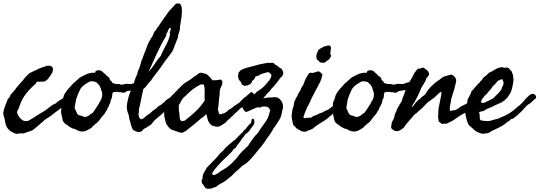

<svg xmlns="http://www.w3.org/2000/svg" viewBox="-50 -760 3218 1145"><path d="M406.2 -224.6Q416 -212.9 415.5 -208Q415 -203.1 415 -197.3Q410.2 -191.4 407.2 -185.1Q404.3 -178.7 398.4 -173.8Q393.6 -169.9 388.2 -168.5Q382.8 -167 378.9 -162.1Q373 -160.2 369.1 -157.2Q365.2 -154.3 357.4 -155.3Q334 -131.8 315.9 -117.2Q297.9 -102.5 278.3 -88.9Q263.7 -76.2 247.6 -65.4Q231.4 -54.7 214.8 -43.9Q210 -39.1 206.1 -34.7Q202.1 -30.3 196.3 -27.3Q184.6 -15.6 172.4 -6.3Q160.2 2.9 149.4 12.7Q138.7 20.5 126.5 23.4Q114.3 26.4 103.5 31.2Q85 39.1 75.2 34.2Q64.5 36.1 57.1 37.6Q49.8 39.1 39.1 36.1Q36.1 35.2 33.2 33.2Q30.3 31.2 26.4 29.3Q16.6 25.4 11.2 21Q5.9 16.6 2 12.7Q-1 9.8 -4.9 4.4Q-8.8 -1 -10.7 -4.9Q-15.6 -12.7 -17.1 -23.9Q-18.6 -35.2 -21.5 -45.9Q-23.4 -56.6 -27.3 -67.4Q-31.2 -78.1 -30.3 -89.8Q-29.3 -97.7 -26.9 -105Q-24.4 -112.3 -22.5 -120.1Q-16.6 -133.8 -12.7 -145.5Q-8.8 -157.2 -3.9 -168Q-1 -172.9 2.4 -175.8Q5.9 -178.7 8.8 -183.6Q10.7 -185.5 11.2 -189.5Q11.7 -193.4 13.7 -196.3Q21.5 -205.1 30.3 -214.4Q39.1 -223.6 45.9 -234.4Q50.8 -241.2 56.2 -246.6Q61.5 -252 66.4 -258.8Q72.3 -266.6 74.7 -268.1Q77.1 -269.5 79.1 -272.5Q85 -278.3 89.8 -284.7Q94.7 -291 99.6 -297.9Q106.4 -304.7 113.8 -312.5Q121.1 -320.3 128.9 -325.2Q137.7 -330.1 147 -334Q156.2 -337.9 167 -342.8Q171.9 -344.7 176.3 -347.7Q180.7 -350.6 185.5 -352.5Q191.4 -354.5 196.3 -355.5Q201.2 -356.4 205.1 -360.4Q210.9 -359.4 215.8 -362.3Q220.7 -365.2 225.6 -367.2Q230.5 -368.2 234.9 -367.2Q239.3 -366.2 242.2 -369.1Q245.1 -367.2 248.5 -367.2Q252 -367.2 253.9 -365.2Q257.8 -364.3 261.2 -360.4Q264.6 -356.4 265.6 -351.6Q267.6 -336.9 258.3 -321.3Q249 -305.7 242.2 -297.9Q237.3 -290 231.4 -284.7Q225.6 -279.3 217.8 -274.4Q206.1 -274.4 193.8 -272.9Q181.6 -271.5 171.9 -273.4Q169.9 -269.5 166.5 -268.1Q163.1 -266.6 165 -262.7Q131.8 -234.4 106.4 -202.6Q81.1 -170.9 66.4 -127.9Q61.5 -111.3 56.6 -104Q51.8 -96.7 51.8 -88.9Q57.6 -68.4 71.3 -54.2Q85 -40 98.6 -38.1Q114.3 -36.1 126.5 -43.9Q138.7 -51.8 149.4 -57.6Q163.1 -67.4 176.3 -75.2Q189.5 -83 204.1 -91.8Q208 -93.8 211.9 -96.2Q215.8 -98.6 219.7 -101.6Q232.4 -110.4 242.7 -118.7Q252.9 -127 263.7 -134.8Q268.6 -135.7 271 -138.2Q273.4 -140.6 278.3 -140.6Q295.9 -156.2 316.4 -168.5Q336.9 -180.7 359.4 -193.4Q366.2 -200.2 373.5 -205.6Q380.9 -210.9 387.7 -217.8Q394.5 -217.8 397.5 -221.2Q400.4 -224.6 406.2 -224.6Z M820.3 -282.2Q825.2 -281.2 826.7 -278.3Q828.1 -275.4 832 -275.4Q833 -270.5 831.5 -267.6Q830.1 -264.6 828.1 -262.2Q826.2 -259.8 824.7 -257.3Q823.2 -254.9 824.2 -251Q815.4 -245.1 802.7 -243.7Q790 -242.2 783.2 -233.4Q766.6 -225.6 747.6 -223.1Q728.5 -220.7 708 -216.8Q698.2 -210 694.8 -209Q691.4 -208 687.5 -206.1Q677.7 -210 667 -210Q656.2 -210 645.5 -212.9Q639.6 -210.9 634.3 -210.9Q628.9 -210.9 623 -209Q619.1 -201.2 619.1 -191.4Q619.1 -181.6 616.2 -173.8L610.4 -162.1Q609.4 -157.2 608.9 -152.8Q608.4 -148.4 606.4 -143.6Q604.5 -140.6 602.1 -136.7Q599.6 -132.8 599.6 -127.9Q592.8 -120.1 589.8 -109.9Q586.9 -99.6 579.1 -92.8Q576.2 -83 569.8 -77.1Q563.5 -71.3 557.6 -63.5Q546.9 -48.8 538.6 -38.1Q530.3 -27.3 516.6 -19.5Q511.7 -11.7 504.9 -8.8Q499 -2.9 497.1 1Q488.3 5.9 477.5 12.7Q466.8 19.5 455.1 22.5Q438.5 26.4 422.9 21.5Q407.2 16.6 393.6 7.8Q384.8 8.8 379.4 4.4Q374 0 366.2 -2Q355.5 -11.7 342.8 -19.5Q330.1 -27.3 324.2 -41Q322.3 -51.8 319.8 -62.5Q317.4 -73.2 315.4 -82Q313.5 -90.8 314.9 -100.6Q316.4 -110.4 315.4 -120.1Q315.4 -130.9 314.9 -138.2Q314.5 -145.5 319.3 -156.2Q325.2 -168.9 327.1 -177.2Q329.1 -185.5 331.1 -191.4Q334 -196.3 336.9 -202.1Q339.8 -208 343.8 -212.9Q349.6 -221.7 357.4 -230.5Q365.2 -239.3 373 -247.1Q378.9 -254.9 383.8 -259.8Q391.6 -267.6 400.4 -274.4Q409.2 -281.2 418 -290Q419.9 -293 422.9 -294.9Q425.8 -296.9 428.7 -298.8Q438.5 -304.7 446.8 -308.6Q455.1 -312.5 465.8 -317.4Q473.6 -321.3 481 -322.8Q488.3 -324.2 498 -326.2Q504.9 -326.2 509.8 -326.2Q514.6 -326.2 519.5 -328.1Q516.6 -335.9 526.4 -338.9Q536.1 -341.8 541 -340.8Q550.8 -340.8 556.6 -336.4Q562.5 -332 567.4 -326.2Q578.1 -318.4 588.9 -305.7Q590.8 -303.7 593.8 -302.7Q596.7 -301.8 598.6 -299.8Q602.5 -294.9 604 -289.1Q605.5 -283.2 610.4 -278.3Q613.3 -276.4 616.2 -273.4Q619.1 -270.5 620.1 -265.6Q625 -263.7 629.4 -262.2Q633.8 -260.7 638.7 -259.8Q643.6 -257.8 648.9 -258.8Q654.3 -259.8 661.1 -258.8Q666 -257.8 669.9 -256.3Q673.8 -254.9 678.7 -254.9Q686.5 -255.9 694.8 -258.8Q703.1 -261.7 713.9 -259.8Q728.5 -255.9 744.6 -262.7Q760.7 -269.5 777.3 -271.5Q781.2 -271.5 784.2 -272Q787.1 -272.5 791 -272.5Q795.9 -276.4 803.7 -278.3Q811.5 -280.3 820.3 -282.2ZM541 -252.9Q531.2 -261.7 529.8 -264.2Q528.3 -266.6 526.4 -267.6Q522.5 -271.5 516.6 -272.5Q510.7 -273.4 505.9 -274.4Q490.2 -277.3 480 -271Q469.7 -264.6 460 -258.8Q444.3 -249 432.6 -234.4Q429.7 -229.5 426.3 -223.6Q422.9 -217.8 420.9 -210.9Q417 -203.1 414.1 -196.8Q411.1 -190.4 409.2 -181.6Q404.3 -171.9 403.3 -165.5Q402.3 -159.2 401.4 -154.3Q400.4 -144.5 397.9 -133.8Q395.5 -123 395.5 -115.2Q396.5 -112.3 398.4 -107.4Q400.4 -102.5 402.3 -100.6Q404.3 -95.7 406.7 -89.8Q409.2 -84 411.1 -81.1Q416 -74.2 423.8 -72.3Q431.6 -70.3 441.4 -67.4Q452.1 -61.5 456.1 -62.5Q460 -63.5 461.9 -63.5Q474.6 -65.4 484.4 -74.2Q494.1 -83 503.9 -87.9Q511.7 -99.6 521 -112.8Q530.3 -126 538.1 -139.6Q541 -143.6 543 -148.4Q544.9 -153.3 546.9 -157.2Q553.7 -165 553.2 -166Q552.7 -167 553.7 -168.9Q560.5 -183.6 559.6 -191.4Q558.6 -199.2 559.6 -207Q554.7 -217.8 551.3 -230.5Q547.9 -243.2 541 -252.9Z M1021.5 -230.5Q1032.2 -227.5 1035.6 -223.6Q1039.1 -219.7 1039.1 -215.8Q1031.2 -205.1 1029.8 -201.7Q1028.3 -198.2 1023.4 -196.3Q1010.7 -176.8 994.6 -161.6Q978.5 -146.5 964.8 -127.9Q960 -123 956.1 -118.2Q952.1 -113.3 947.3 -108.4Q936.5 -100.6 927.7 -91.3Q918.9 -82 909.2 -74.2Q904.3 -70.3 899.9 -66.9Q895.5 -63.5 890.6 -58.6Q885.7 -53.7 881.8 -50.8Q877.9 -47.9 873 -43.9Q867.2 -37.1 861.3 -30.3Q855.5 -23.4 849.6 -15.6Q838.9 -10.7 830.1 -3.9Q821.3 2.9 809.6 7.8Q804.7 10.7 800.3 17.1Q795.9 23.4 789.1 25.4Q781.2 28.3 772.5 26.9Q763.7 25.4 757.8 22.5Q752.9 18.6 750 17.6Q747.1 16.6 745.1 16.6Q736.3 3.9 732.4 -11.2Q728.5 -26.4 723.6 -43Q721.7 -47.9 720.7 -53.2Q719.7 -58.6 718.8 -65.4Q717.8 -69.3 717.3 -73.2Q716.8 -77.1 714.8 -82Q712.9 -86.9 710.9 -92.3Q709 -97.7 708 -103.5Q706.1 -115.2 706.5 -126.5Q707 -137.7 709 -148.4Q714.8 -180.7 726.1 -210Q737.3 -239.3 749 -265.6Q751 -276.4 754.4 -284.2Q757.8 -292 760.7 -301.8Q765.6 -308.6 767.6 -317.4Q769.5 -326.2 772.5 -335Q775.4 -342.8 779.8 -352.1Q784.2 -361.3 786.1 -370.1Q789.1 -379.9 791.5 -389.6Q793.9 -399.4 797.9 -407.2Q805.7 -427.7 812.5 -446.3Q819.3 -464.8 827.1 -483.4Q829.1 -489.3 831.1 -495.1Q833 -501 836.9 -505.9Q838.9 -511.7 841.8 -516.1Q844.7 -520.5 847.7 -525.4Q847.7 -530.3 851.1 -532.7Q854.5 -535.2 856.4 -539.1Q861.3 -546.9 863.8 -554.7Q866.2 -562.5 871.1 -570.3L882.8 -585Q884.8 -588.9 886.7 -592.8Q888.7 -596.7 892.6 -599.6Q903.3 -617.2 916 -634.8Q928.7 -652.3 942.4 -671.9Q951.2 -685.5 961.9 -697.8Q972.7 -710 984.4 -721.7Q988.3 -726.6 993.7 -732.4Q999 -738.3 1004.9 -739.3Q1013.7 -740.2 1024.4 -737.3Q1027.3 -732.4 1029.8 -727.1Q1032.2 -721.7 1034.2 -714.8Q1036.1 -684.6 1032.2 -656.2Q1028.3 -627.9 1023.4 -600.6Q1022.5 -595.7 1022.9 -591.3Q1023.4 -586.9 1022.5 -582Q1020.5 -576.2 1017.6 -566.9Q1014.6 -557.6 1012.7 -549.8Q1012.7 -536.1 1006.8 -525.4Q1001 -514.6 999 -503.9Q996.1 -502 995.6 -497.6Q995.1 -493.2 992.2 -491.2Q990.2 -480.5 985.8 -471.7Q981.4 -462.9 978.5 -454.1Q963.9 -433.6 948.7 -414.6Q933.6 -395.5 919.9 -375Q903.3 -349.6 884.3 -326.2Q865.2 -302.7 848.6 -277.3Q835.9 -266.6 827.1 -252.9Q818.4 -239.3 804.7 -228.5Q799.8 -209 795.4 -186Q791 -163.1 786.1 -139.6Q785.2 -132.8 783.2 -126.5Q781.2 -120.1 779.3 -113.3Q777.3 -105.5 778.3 -96.7Q779.3 -87.9 775.4 -80.1Q777.3 -75.2 777.8 -68.8Q778.3 -62.5 781.2 -57.6Q783.2 -54.7 786.6 -51.8Q790 -48.8 793 -48.8Q799.8 -52.7 800.8 -52.2Q801.8 -51.8 803.7 -52.7Q808.6 -55.7 813.5 -60.5Q818.4 -65.4 822.3 -69.3Q827.1 -71.3 829.6 -73.7Q832 -76.2 835 -78.1Q837.9 -80.1 840.3 -81.1Q842.8 -82 844.7 -84Q858.4 -98.6 871.1 -106Q883.8 -113.3 891.6 -124Q901.4 -129.9 909.2 -134.8Q915 -137.7 919.4 -143.1Q923.8 -148.4 930.7 -151.4Q932.6 -154.3 934.6 -156.2Q936.5 -158.2 938.5 -161.1Q950.2 -168.9 961.4 -176.8Q972.7 -184.6 985.4 -192.4Q987.3 -197.3 991.7 -200.2Q996.1 -203.1 999 -206.1Q1002 -209 1003.9 -212.4Q1005.9 -215.8 1010.7 -216.8Q1011.7 -221.7 1015.1 -223.6Q1018.6 -225.6 1021.5 -230.5ZM967.8 -594.7Q959 -592.8 955.6 -585.9Q952.1 -579.1 949.2 -570.3Q945.3 -562.5 942.9 -558.6Q940.4 -554.7 941.4 -546.9Q911.1 -497.1 886.2 -442.4Q861.3 -387.7 835.9 -332Q855.5 -351.6 872.6 -378.9Q889.6 -406.2 908.2 -425.8Q921.9 -459 938.5 -487.8Q955.1 -516.6 963.9 -552.7Q960 -564.5 964.8 -573.7Q969.7 -583 968.8 -594.7Z M1275.4 -263.7Q1276.4 -260.7 1273.4 -252Q1268.6 -246.1 1267.6 -239.3Q1265.6 -235.4 1264.2 -232.4Q1262.7 -229.5 1261.7 -224.6Q1259.8 -218.8 1260.3 -210.9Q1260.7 -203.1 1259.8 -196.3Q1257.8 -185.5 1256.8 -175.3Q1255.9 -165 1254.9 -154.3Q1254.9 -143.6 1252.9 -129.9Q1251 -116.2 1249 -105.5Q1252.9 -98.6 1253.9 -90.8Q1254.9 -83 1260.7 -78.1Q1280.3 -81.1 1292 -87.4Q1303.7 -93.8 1314.5 -105.5Q1323.2 -109.4 1326.7 -112.3Q1330.1 -115.2 1337.9 -120.1Q1339.8 -122.1 1341.8 -124Q1343.8 -126 1345.7 -127.9Q1356.4 -133.8 1358.9 -135.7Q1361.3 -137.7 1365.2 -139.6Q1381.8 -150.4 1390.6 -162.1Q1399.4 -168.9 1402.8 -174.3Q1406.2 -179.7 1418 -184.6Q1424.8 -192.4 1432.1 -197.8Q1439.5 -203.1 1446.3 -210.9Q1451.2 -210.9 1454.1 -209Q1457 -207 1460.9 -205.1Q1463.9 -197.3 1461.9 -189Q1460 -180.7 1455.1 -173.8Q1450.2 -167 1450.2 -166Q1450.2 -165 1449.2 -164.1Q1446.3 -160.2 1441.9 -156.7Q1437.5 -153.3 1434.6 -149.4Q1429.7 -140.6 1426.8 -140.6Q1423.8 -140.6 1421.9 -138.7Q1413.1 -133.8 1409.7 -130.9Q1406.2 -127.9 1398.4 -123Q1387.7 -117.2 1385.7 -115.2Q1383.8 -113.3 1381.8 -112.3Q1369.1 -98.6 1358.9 -90.3Q1348.6 -82 1336.9 -68.4Q1333 -65.4 1329.1 -62.5Q1325.2 -59.6 1322.3 -54.7Q1313.5 -48.8 1308.1 -43Q1302.7 -37.1 1295.9 -29.3Q1290 -26.4 1283.2 -21Q1276.4 -15.6 1268.6 -11.7Q1264.6 -9.8 1260.3 -7.3Q1255.9 -4.9 1251 -4.9Q1239.3 -2.9 1229.5 -6.8Q1219.7 -10.7 1210.9 -12.7Q1207 -18.6 1201.2 -22.5Q1192.4 -33.2 1188.5 -47.9Q1184.6 -62.5 1180.7 -79.1Q1172.9 -74.2 1166 -66.4Q1159.2 -58.6 1148.4 -53.7Q1128.9 -35.2 1106.9 -18.1Q1085 -1 1062.5 17.6Q1059.6 20.5 1056.6 22.5Q1053.7 24.4 1051.8 23.4Q1046.9 29.3 1038.6 30.8Q1030.3 32.2 1020.5 30.3Q1010.7 25.4 1002.9 23.4Q995.1 21.5 987.3 17.6Q970.7 14.6 959.5 2.9Q948.2 -8.8 940.4 -24.4Q937.5 -32.2 936 -39.1Q934.6 -45.9 932.6 -54.7Q931.6 -62.5 929.7 -67.9Q927.7 -73.2 929.7 -78.1Q927.7 -81.1 928.7 -84.5Q929.7 -87.9 929.7 -91.8Q928.7 -105.5 932.1 -121.1Q935.5 -136.7 941.4 -149.4Q943.4 -153.3 949.2 -159.2Q951.2 -162.1 952.1 -165Q953.1 -168 955.1 -169.9Q957 -172.9 960.9 -175.8Q964.8 -178.7 967.8 -181.6Q972.7 -188.5 979 -193.8Q985.4 -199.2 991.2 -205.1Q994.1 -208 996.6 -211.9Q999 -215.8 1003.9 -217.8Q1007.8 -224.6 1012.7 -229Q1017.6 -233.4 1023.4 -238.3Q1040 -258.8 1064.5 -272.5Q1088.9 -286.1 1108.4 -303.7Q1115.2 -306.6 1120.1 -310.5Q1125 -314.5 1129.9 -318.4Q1142.6 -329.1 1156.2 -325.2Q1169.9 -321.3 1181.6 -318.4Q1191.4 -309.6 1200.7 -300.8Q1210 -292 1216.8 -281.2Q1223.6 -282.2 1232.4 -281.7Q1241.2 -281.2 1251 -283.2Q1253.9 -283.2 1256.8 -284.7Q1259.8 -286.1 1261.7 -286.1Q1276.4 -281.2 1276.4 -271.5ZM1147.5 -256.8Q1121.1 -244.1 1099.6 -227.1Q1078.1 -210 1058.6 -190.4Q1053.7 -185.5 1048.3 -181.2Q1043 -176.8 1039.1 -171.9Q1035.2 -167 1031.7 -160.2Q1028.3 -153.3 1025.4 -147.5Q1023.4 -143.6 1021.5 -141.1Q1019.5 -138.7 1017.6 -135.7Q1015.6 -130.9 1016.1 -126Q1016.6 -121.1 1016.6 -115.2Q1016.6 -110.4 1016.6 -105.5Q1016.6 -100.6 1017.6 -95.7Q1020.5 -85 1020.5 -74.2Q1020.5 -66.4 1022 -55.2Q1023.4 -43.9 1029.3 -40Q1035.2 -36.1 1041.5 -38.1Q1047.9 -40 1052.7 -41Q1086.9 -67.4 1117.2 -96.2Q1147.5 -125 1170.9 -161.1Q1168.9 -186.5 1170.4 -210.4Q1171.9 -234.4 1166 -254.9Q1162.1 -256.8 1156.7 -256.3Q1151.4 -255.9 1147.5 -256.8Z M1519.5 -173.8Q1530.3 -175.8 1542.5 -177.7Q1554.7 -179.7 1568.4 -178.7Q1575.2 -178.7 1581.1 -180.2Q1586.9 -181.6 1594.7 -179.7Q1597.7 -178.7 1601.1 -178.7Q1604.5 -178.7 1606.4 -177.7Q1608.4 -176.8 1610.4 -174.8Q1612.3 -172.9 1616.2 -170.9Q1629.9 -158.2 1634.3 -145Q1638.7 -131.8 1637.7 -121.1Q1637.7 -116.2 1636.2 -110.4Q1634.8 -104.5 1632.8 -98.6Q1631.8 -92.8 1630.4 -85.4Q1628.9 -78.1 1627 -71.3Q1623 -57.6 1616.7 -46.9Q1610.4 -36.1 1602.5 -25.4Q1597.7 -17.6 1593.3 -10.3Q1588.9 -2.9 1583 2Q1575.2 17.6 1566.9 30.3Q1558.6 43 1549.8 55.7Q1540 66.4 1533.7 78.1Q1527.3 89.8 1517.6 100.6Q1513.7 106.4 1509.8 111.3Q1505.9 116.2 1501 121.1Q1496.1 126 1492.7 131.3Q1489.3 136.7 1484.4 141.6Q1476.6 152.3 1467.8 162.6Q1459 172.9 1450.2 182.6Q1440.4 193.4 1431.6 202.1Q1422.9 210.9 1412.1 218.8Q1399.4 223.6 1389.6 233.9Q1379.9 244.1 1369.1 252.9Q1355.5 263.7 1344.2 275.9Q1333 288.1 1319.3 298.8Q1314.5 302.7 1309.6 306.2Q1304.7 309.6 1299.8 314.5Q1283.2 326.2 1272.9 331.5Q1262.7 336.9 1252.9 342.8Q1249 344.7 1246.1 348.1Q1243.2 351.6 1240.2 353.5Q1234.4 355.5 1229.5 356.9Q1224.6 358.4 1219.7 360.4Q1216.8 362.3 1210.4 363.8Q1204.1 365.2 1197.8 365.7Q1191.4 366.2 1186 365.7Q1180.7 365.2 1177.7 362.3Q1170.9 357.4 1170.4 355.5Q1169.9 353.5 1168.9 351.6Q1165 346.7 1162.1 341.8Q1159.2 336.9 1154.3 332Q1152.3 324.2 1152.3 316.9Q1152.3 309.6 1158.2 305.7Q1156.2 286.1 1166 270Q1175.8 253.9 1183.6 239.3Q1200.2 222.7 1216.3 206.1Q1232.4 189.5 1249 171.9Q1255.9 160.2 1266.1 151.4Q1276.4 142.6 1286.1 131.8Q1292 124 1299.3 117.7Q1306.6 111.3 1314.5 103.5Q1320.3 98.6 1326.2 93.8Q1332 88.9 1337.9 84Q1342.8 79.1 1349.1 75.2Q1355.5 71.3 1360.4 65.4Q1370.1 53.7 1376.5 48.3Q1382.8 43 1387.7 37.1Q1399.4 26.4 1403.3 20Q1407.2 13.7 1414.1 10.7Q1418.9 4.9 1422.9 -1.5Q1426.8 -7.8 1432.6 -13.7Q1435.5 -16.6 1439.9 -20Q1444.3 -23.4 1447.3 -28.3Q1449.2 -33.2 1449.7 -39.1Q1450.2 -44.9 1452.1 -50.8Q1458 -53.7 1460 -51.3Q1461.9 -48.8 1464.8 -46.9Q1468.8 -36.1 1466.3 -25.4Q1463.9 -14.6 1456.1 -6.8Q1444.3 8.8 1435.5 21Q1426.8 33.2 1413.1 40Q1409.2 44.9 1406.2 51.3Q1403.3 57.6 1397.5 60.5Q1391.6 70.3 1386.2 78.6Q1380.9 86.9 1374 94.7Q1371.1 99.6 1367.2 102.5Q1363.3 105.5 1361.3 112.3Q1356.4 122.1 1347.7 127Q1338.9 131.8 1335 142.6Q1316.4 161.1 1301.8 174.8Q1287.1 188.5 1272.9 202.6Q1258.8 216.8 1247.1 230.5Q1235.4 244.1 1226.6 254.9Q1218.8 265.6 1216.8 272Q1214.8 278.3 1217.3 281.2Q1219.7 284.2 1225.1 283.7Q1230.5 283.2 1236.3 280.3Q1249 274.4 1254.4 270Q1259.8 265.6 1267.6 259.8Q1281.2 252 1293.9 244.1Q1306.6 236.3 1318.4 225.6Q1331.1 215.8 1341.3 204.1Q1351.6 192.4 1363.3 180.7Q1377 160.2 1394 143.1Q1411.1 126 1428.7 110.4Q1443.4 86.9 1457.5 67.9Q1471.7 48.8 1488.3 32.2Q1491.2 29.3 1493.2 25.9Q1495.1 22.5 1497.1 17.6Q1505.9 3.9 1515.6 -8.8Q1525.4 -21.5 1536.1 -37.1Q1545.9 -51.8 1551.3 -66.9Q1556.6 -82 1561.5 -101.6Q1558.6 -106.4 1557.6 -109.4Q1556.6 -112.3 1554.7 -115.2Q1548.8 -123 1534.2 -124.5Q1519.5 -126 1509.8 -123Q1504.9 -121.1 1500.5 -118.7Q1496.1 -116.2 1491.2 -121.1Q1477.5 -118.2 1464.4 -111.8Q1451.2 -105.5 1437.5 -99.6Q1430.7 -97.7 1423.8 -94.2Q1417 -90.8 1411.1 -95.7Q1407.2 -98.6 1402.8 -105.5Q1398.4 -112.3 1396.5 -117.2Q1394.5 -120.1 1392.6 -125.5Q1390.6 -130.9 1392.6 -136.7Q1394.5 -141.6 1400.9 -148.9Q1407.2 -156.2 1411.1 -159.2Q1415 -162.1 1418.9 -163.6Q1422.9 -165 1427.7 -167Q1432.6 -169.9 1437.5 -175.3Q1442.4 -180.7 1447.3 -185.5Q1455.1 -193.4 1464.4 -197.8Q1473.6 -202.1 1478.5 -210Q1489.3 -217.8 1502.4 -226.6Q1515.6 -235.4 1527.3 -248Q1530.3 -251 1532.7 -253.9Q1535.2 -256.8 1538.1 -259.8Q1545.9 -269.5 1556.2 -281.7Q1566.4 -293.9 1568.4 -310.5Q1569.3 -315.4 1562 -321.8Q1554.7 -328.1 1550.8 -329.1Q1545.9 -330.1 1542 -328.6Q1538.1 -327.1 1534.2 -326.2Q1527.3 -324.2 1520.5 -322.3Q1513.7 -320.3 1506.8 -318.4Q1503.9 -317.4 1502 -315.4Q1500 -313.5 1498 -311.5Q1486.3 -307.6 1483.4 -306.6Q1480.5 -305.7 1475.6 -304.7Q1471.7 -300.8 1470.2 -296.4Q1468.8 -292 1465.8 -288.1Q1463.9 -284.2 1460.4 -282.7Q1457 -281.2 1455.1 -278.3Q1450.2 -265.6 1446.3 -262.2Q1442.4 -258.8 1437.5 -254.9Q1433.6 -254.9 1429.2 -252Q1424.8 -249 1420.9 -251Q1414.1 -246.1 1403.8 -249.5Q1393.6 -252.9 1390.6 -259.8Q1388.7 -270.5 1380.9 -277.3Q1373 -284.2 1371.1 -294.9Q1369.1 -302.7 1370.1 -311Q1371.1 -319.3 1373 -329.1Q1377 -331.1 1379.4 -334.5Q1381.8 -337.9 1384.8 -340.8Q1402.3 -350.6 1421.4 -356Q1440.4 -361.3 1460.9 -366.2Q1471.7 -368.2 1481.4 -371.6Q1491.2 -375 1501 -377Q1512.7 -378.9 1523.9 -381.3Q1535.2 -383.8 1547.9 -385.7Q1555.7 -382.8 1564.5 -385.3Q1573.2 -387.7 1581.1 -383.8Q1584 -382.8 1585.9 -379.9Q1587.9 -377 1590.8 -375Q1593.8 -373 1597.2 -371.6Q1600.6 -370.1 1603.5 -368.2Q1614.3 -357.4 1620.1 -355Q1626 -352.5 1630.9 -348.6Q1631.8 -342.8 1634.8 -339.4Q1637.7 -335.9 1639.6 -331.1Q1639.6 -306.6 1623 -296.9Q1609.4 -278.3 1596.2 -261.2Q1583 -244.1 1566.4 -228.5Q1564.5 -223.6 1561 -220.7Q1557.6 -217.8 1555.7 -212.9Q1549.8 -210 1544.9 -203.6Q1540 -197.3 1535.2 -191.4Q1531.2 -186.5 1526.9 -182.6Q1522.5 -178.7 1519.5 -173.8Z M1919.9 -486.3Q1921.9 -483.4 1921.9 -480.5Q1921.9 -477.5 1924.8 -475.6Q1922.9 -466.8 1921.4 -457.5Q1919.9 -448.2 1919.9 -439.5Q1919.9 -435.5 1922.4 -432.6Q1924.8 -429.7 1924.8 -426.8Q1919.9 -415 1917.5 -413.1Q1915 -411.1 1915 -408.2Q1910.2 -406.2 1907.7 -402.3Q1905.3 -398.4 1899.4 -398.4Q1897.5 -395.5 1895 -394Q1892.6 -392.6 1891.6 -388.7Q1876 -381.8 1856.4 -389.6Q1851.6 -398.4 1842.8 -402.3Q1830.1 -420.9 1841.8 -446.3Q1843.8 -451.2 1846.2 -456.5Q1848.6 -461.9 1850.6 -463.9Q1861.3 -471.7 1866.2 -473.6Q1870.1 -475.6 1874.5 -478.5Q1878.9 -481.4 1884.8 -483.4Q1886.7 -484.4 1890.1 -484.4Q1893.6 -484.4 1897.5 -486.3Q1901.4 -487.3 1904.3 -488.3Q1907.2 -489.3 1910.2 -489.3ZM1768.6 -54.7Q1777.3 -58.6 1790 -57.6Q1802.7 -56.6 1810.5 -61.5Q1814.5 -64.5 1817.4 -67.4Q1820.3 -70.3 1824.2 -69.3Q1839.8 -75.2 1850.6 -81.1Q1861.3 -86.9 1874 -89.8Q1877 -90.8 1881.3 -93.8Q1885.7 -96.7 1887.7 -98.6Q1903.3 -103.5 1910.2 -108.4Q1917 -113.3 1923.3 -118.2Q1929.7 -123 1936 -128.4Q1942.4 -133.8 1952.1 -141.6Q1965.8 -149.4 1975.1 -155.3Q1984.4 -161.1 1995.1 -169.9Q1997.1 -174.8 2000.5 -177.2Q2003.9 -179.7 2005.9 -183.6Q2023.4 -183.6 2025.4 -169.9Q2020.5 -159.2 2012.2 -152.3Q2003.9 -145.5 1997.1 -136.7Q1989.3 -131.8 1984.4 -127.9Q1979.5 -124 1974.6 -116.2Q1973.6 -116.2 1968.8 -111.8Q1963.9 -107.4 1962.9 -107.4Q1957 -100.6 1954.6 -98.6Q1952.1 -96.7 1950.7 -96.2Q1949.2 -95.7 1946.8 -93.8Q1944.3 -91.8 1937.5 -85.9Q1930.7 -75.2 1919.9 -68.4Q1899.4 -48.8 1875.5 -34.7Q1851.6 -20.5 1832 -6.8Q1828.1 -4.9 1825.2 -1.5Q1822.3 2 1818.4 4.9Q1813.5 8.8 1803.2 12.7Q1793 16.6 1785.2 19.5Q1779.3 23.4 1774.4 25.4Q1752.9 26.4 1741.2 18.6Q1728.5 11.7 1721.7 7.8Q1714.8 3.9 1710 -4.9Q1699.2 -9.8 1696.8 -22.9Q1694.3 -36.1 1691.4 -48.8Q1690.4 -53.7 1689.5 -60.1Q1688.5 -66.4 1689.5 -73.2Q1691.4 -84 1692.4 -96.2Q1693.4 -108.4 1697.3 -117.2Q1702.1 -127.9 1702.6 -138.7Q1703.1 -149.4 1708 -160.2Q1713.9 -169.9 1713.4 -170.9Q1712.9 -171.9 1713.9 -173.8Q1715.8 -176.8 1718.3 -179.7Q1720.7 -182.6 1722.7 -186.5L1728.5 -201.2Q1732.4 -208 1737.3 -214.8Q1742.2 -221.7 1745.1 -231.4Q1747.1 -237.3 1750.5 -242.2Q1753.9 -247.1 1757.8 -252.9Q1760.7 -258.8 1762.7 -265.1Q1764.6 -271.5 1767.6 -278.3Q1770.5 -286.1 1774.9 -293.9Q1779.3 -301.8 1784.2 -309.6Q1788.1 -317.4 1791 -321.3Q1793.9 -325.2 1802.7 -326.2Q1806.6 -327.1 1811.5 -325.7Q1816.4 -324.2 1821.3 -326.2Q1834 -332 1838.9 -332Q1843.8 -332 1845.7 -335Q1856.4 -334 1861.3 -328.1Q1866.2 -322.3 1873 -316.4Q1867.2 -288.1 1859.9 -272.9Q1852.5 -257.8 1843.8 -241.2Q1838.9 -233.4 1834 -223.6Q1829.1 -213.9 1825.2 -206.1Q1820.3 -195.3 1814.9 -187Q1809.6 -178.7 1805.7 -168Q1803.7 -163.1 1801.3 -158.7Q1798.8 -154.3 1796.9 -149.4Q1794.9 -142.6 1791.5 -137.2Q1788.1 -131.8 1785.2 -127Q1782.2 -121.1 1779.3 -115.2Q1776.4 -109.4 1774.4 -102.5Q1769.5 -90.8 1768.6 -88.4Q1767.6 -85.9 1766.6 -84Q1764.6 -73.2 1760.7 -66.4Q1756.8 -59.6 1763.7 -56.6Z M2440.4 -282.2Q2445.3 -281.2 2446.8 -278.3Q2448.2 -275.4 2452.1 -275.4Q2453.1 -270.5 2451.7 -267.6Q2450.2 -264.6 2448.2 -262.2Q2446.3 -259.8 2444.8 -257.3Q2443.4 -254.9 2444.3 -251Q2435.5 -245.1 2422.9 -243.7Q2410.2 -242.2 2403.3 -233.4Q2386.7 -225.6 2367.7 -223.1Q2348.6 -220.7 2328.1 -216.8Q2318.4 -210 2314.9 -209Q2311.5 -208 2307.6 -206.1Q2297.9 -210 2287.1 -210Q2276.4 -210 2265.6 -212.9Q2259.8 -210.9 2254.4 -210.9Q2249 -210.9 2243.2 -209Q2239.3 -201.2 2239.3 -191.4Q2239.3 -181.6 2236.3 -173.8L2230.5 -162.1Q2229.5 -157.2 2229 -152.8Q2228.5 -148.4 2226.6 -143.6Q2224.6 -140.6 2222.2 -136.7Q2219.7 -132.8 2219.7 -127.9Q2212.9 -120.1 2210 -109.9Q2207 -99.6 2199.2 -92.8Q2196.3 -83 2189.9 -77.1Q2183.6 -71.3 2177.7 -63.5Q2167 -48.8 2158.7 -38.1Q2150.4 -27.3 2136.7 -19.5Q2131.8 -11.7 2125 -8.8Q2119.1 -2.9 2117.2 1Q2108.4 5.9 2097.7 12.7Q2086.9 19.5 2075.2 22.5Q2058.6 26.4 2043 21.5Q2027.3 16.6 2013.7 7.8Q2004.9 8.8 1999.5 4.4Q1994.1 0 1986.3 -2Q1975.6 -11.7 1962.9 -19.5Q1950.2 -27.3 1944.3 -41Q1942.4 -51.8 1939.9 -62.5Q1937.5 -73.2 1935.5 -82Q1933.6 -90.8 1935.1 -100.6Q1936.5 -110.4 1935.5 -120.1Q1935.5 -130.9 1935.1 -138.2Q1934.6 -145.5 1939.5 -156.2Q1945.3 -168.9 1947.3 -177.2Q1949.2 -185.5 1951.2 -191.4Q1954.1 -196.3 1957 -202.1Q1960 -208 1963.9 -212.9Q1969.7 -221.7 1977.5 -230.5Q1985.4 -239.3 1993.2 -247.1Q1999 -254.9 2003.9 -259.8Q2011.7 -267.6 2020.5 -274.4Q2029.3 -281.2 2038.1 -290Q2040 -293 2043 -294.9Q2045.9 -296.9 2048.8 -298.8Q2058.6 -304.7 2066.9 -308.6Q2075.2 -312.5 2085.9 -317.4Q2093.8 -321.3 2101.1 -322.8Q2108.4 -324.2 2118.2 -326.2Q2125 -326.2 2129.9 -326.2Q2134.8 -326.2 2139.6 -328.1Q2136.7 -335.9 2146.5 -338.9Q2156.2 -341.8 2161.1 -340.8Q2170.9 -340.8 2176.8 -336.4Q2182.6 -332 2187.5 -326.2Q2198.2 -318.4 2209 -305.7Q2210.9 -303.7 2213.9 -302.7Q2216.8 -301.8 2218.8 -299.8Q2222.7 -294.9 2224.1 -289.1Q2225.6 -283.2 2230.5 -278.3Q2233.4 -276.4 2236.3 -273.4Q2239.3 -270.5 2240.2 -265.6Q2245.1 -263.7 2249.5 -262.2Q2253.9 -260.7 2258.8 -259.8Q2263.7 -257.8 2269 -258.8Q2274.4 -259.8 2281.2 -258.8Q2286.1 -257.8 2290 -256.3Q2293.9 -254.9 2298.8 -254.9Q2306.6 -255.9 2314.9 -258.8Q2323.2 -261.7 2334 -259.8Q2348.6 -255.9 2364.7 -262.7Q2380.9 -269.5 2397.5 -271.5Q2401.4 -271.5 2404.3 -272Q2407.2 -272.5 2411.1 -272.5Q2416 -276.4 2423.8 -278.3Q2431.6 -280.3 2440.4 -282.2ZM2161.1 -252.9Q2151.4 -261.7 2149.9 -264.2Q2148.4 -266.6 2146.5 -267.6Q2142.6 -271.5 2136.7 -272.5Q2130.9 -273.4 2126 -274.4Q2110.4 -277.3 2100.1 -271Q2089.8 -264.6 2080.1 -258.8Q2064.5 -249 2052.7 -234.4Q2049.8 -229.5 2046.4 -223.6Q2043 -217.8 2041 -210.9Q2037.1 -203.1 2034.2 -196.8Q2031.2 -190.4 2029.3 -181.6Q2024.4 -171.9 2023.4 -165.5Q2022.5 -159.2 2021.5 -154.3Q2020.5 -144.5 2018.1 -133.8Q2015.6 -123 2015.6 -115.2Q2016.6 -112.3 2018.6 -107.4Q2020.5 -102.5 2022.5 -100.6Q2024.4 -95.7 2026.9 -89.8Q2029.3 -84 2031.2 -81.1Q2036.1 -74.2 2043.9 -72.3Q2051.8 -70.3 2061.5 -67.4Q2072.3 -61.5 2076.2 -62.5Q2080.1 -63.5 2082 -63.5Q2094.7 -65.4 2104.5 -74.2Q2114.3 -83 2124 -87.9Q2131.8 -99.6 2141.1 -112.8Q2150.4 -126 2158.2 -139.6Q2161.1 -143.6 2163.1 -148.4Q2165 -153.3 2167 -157.2Q2173.8 -165 2173.3 -166Q2172.9 -167 2173.8 -168.9Q2180.7 -183.6 2179.7 -191.4Q2178.7 -199.2 2179.7 -207Q2174.8 -217.8 2171.4 -230.5Q2168 -243.2 2161.1 -252.9Z M2405.3 -120.1Q2413.1 -125 2418 -132.8Q2422.9 -140.6 2429.7 -148.4Q2442.4 -163.1 2457 -172.9Q2463.9 -182.6 2474.1 -188Q2484.4 -193.4 2490.2 -204.1Q2492.2 -207 2493.7 -210Q2495.1 -212.9 2497.1 -215.8Q2514.6 -240.2 2537.1 -258.8Q2543 -263.7 2548.3 -268.6Q2553.7 -273.4 2561.5 -278.3Q2570.3 -283.2 2578.6 -291Q2586.9 -298.8 2596.7 -302.7Q2603.5 -305.7 2609.4 -307.1Q2615.2 -308.6 2622.1 -310.5Q2628.9 -312.5 2634.3 -314Q2639.6 -315.4 2646.5 -313.5Q2662.1 -306.6 2669.9 -287.1Q2671.9 -282.2 2668.5 -266.1Q2665 -250 2659.7 -231Q2654.3 -211.9 2648.4 -194.3Q2642.6 -176.8 2640.6 -168.9Q2638.7 -161.1 2639.6 -160.6Q2640.6 -160.2 2640.6 -158.2Q2638.7 -153.3 2637.7 -149.4Q2636.7 -145.5 2635.7 -140.6Q2633.8 -132.8 2632.8 -119.6Q2631.8 -106.4 2633.8 -98.6Q2644.5 -99.6 2645 -100.6Q2645.5 -101.6 2647.5 -101.6Q2650.4 -102.5 2653.8 -102.1Q2657.2 -101.6 2660.2 -102.5Q2670.9 -105.5 2679.7 -110.8Q2688.5 -116.2 2696.3 -124Q2713.9 -131.8 2728.5 -139.6Q2742.2 -149.4 2750.5 -153.8Q2758.8 -158.2 2775.4 -166Q2781.2 -172.9 2792.5 -178.2Q2803.7 -183.6 2811.5 -190.4Q2813.5 -192.4 2816.4 -195.8Q2819.3 -199.2 2822.3 -197.3Q2827.1 -192.4 2828.6 -187Q2830.1 -181.6 2829.1 -179.7Q2821.3 -171.9 2820.8 -168Q2820.3 -164.1 2818.4 -162.1Q2813.5 -157.2 2803.7 -153.3Q2794.9 -149.4 2793.5 -147Q2792 -144.5 2790 -142.6Q2788.1 -140.6 2784.7 -138.2Q2781.2 -135.7 2779.3 -133.8Q2777.3 -130.9 2773.9 -130.4Q2770.5 -129.9 2767.6 -128.9Q2761.7 -124 2757.8 -120.1Q2753.9 -116.2 2749 -111.3Q2741.2 -103.5 2739.3 -100.1Q2737.3 -96.7 2728.5 -90.8Q2723.6 -87.9 2718.8 -85Q2713.9 -82 2709 -79.1Q2695.3 -72.3 2681.6 -62.5Q2668 -52.7 2654.3 -43Q2644.5 -37.1 2634.3 -32.7Q2624 -28.3 2615.2 -22.5Q2611.3 -22.5 2609.9 -22.9Q2608.4 -23.4 2604.5 -21.5Q2599.6 -24.4 2594.7 -22Q2589.8 -19.5 2585 -21.5Q2575.2 -29.3 2571.8 -31.2Q2568.4 -33.2 2566.4 -36.1Q2564.5 -41 2564.9 -46.9Q2565.4 -52.7 2562.5 -56.6Q2562.5 -78.1 2564 -97.7Q2565.4 -117.2 2570.3 -138.7Q2571.3 -145.5 2574.2 -157.7Q2577.1 -169.9 2579.1 -181.6Q2581.1 -193.4 2582 -202.1Q2583 -210.9 2580.1 -212.9Q2569.3 -207 2558.1 -195.3Q2546.9 -183.6 2537.1 -175.8Q2529.3 -169.9 2522 -165Q2514.6 -160.2 2506.8 -154.3Q2500 -149.4 2495.1 -144.5Q2490.2 -139.6 2484.4 -132.8Q2477.5 -126 2471.7 -119.6Q2465.8 -113.3 2458 -107.4Q2454.1 -103.5 2450.7 -101.1Q2447.3 -98.6 2444.3 -95.7Q2439.5 -90.8 2435.1 -86.4Q2430.7 -82 2423.8 -79.1Q2418 -71.3 2408.7 -61.5Q2399.4 -51.8 2390.1 -40.5Q2380.9 -29.3 2372.1 -18.6Q2363.3 -7.8 2358.4 1Q2346.7 10.7 2333.5 18.1Q2320.3 25.4 2301.8 19.5Q2292 13.7 2289.1 9.8Q2286.1 5.9 2282.2 3.9Q2283.2 -6.8 2284.2 -16.6Q2285.2 -26.4 2290 -37.1Q2291 -39.1 2292.5 -41.5Q2293.9 -43.9 2295.9 -46.9Q2300.8 -55.7 2302.2 -66.4Q2303.7 -77.1 2308.6 -86.9Q2314.5 -96.7 2315.9 -103Q2317.4 -109.4 2320.3 -114.3Q2322.3 -119.1 2325.7 -123.5Q2329.1 -127.9 2331.1 -132.8Q2333 -137.7 2337.9 -144Q2342.8 -150.4 2344.7 -155.3Q2347.7 -166 2351.6 -176.8Q2355.5 -187.5 2360.4 -198.2Q2362.3 -205.1 2364.3 -211.4Q2366.2 -217.8 2369.1 -223.6Q2374 -234.4 2378.9 -244.6Q2383.8 -254.9 2388.7 -265.6Q2391.6 -271.5 2394 -275.9Q2396.5 -280.3 2400.4 -285.2Q2403.3 -290 2405.8 -294.9Q2408.2 -299.8 2411.1 -304.7Q2414.1 -309.6 2416.5 -315.9Q2418.9 -322.3 2423.8 -328.1Q2430.7 -335.9 2434.6 -342.8Q2438.5 -349.6 2447.3 -351.6Q2451.2 -349.6 2455.6 -351.6Q2460 -353.5 2464.4 -355Q2468.8 -356.4 2472.7 -356.9Q2476.6 -357.4 2479.5 -353.5Q2492.2 -345.7 2498 -339.8Q2503.9 -334 2505.9 -329.1Q2510.7 -320.3 2506.8 -311Q2502.9 -301.8 2493.2 -294.9Q2489.3 -278.3 2479.5 -263.7Q2469.7 -249 2461.9 -235.4Q2460 -230.5 2458 -225.6Q2456.1 -220.7 2454.1 -215.8Q2448.2 -202.1 2441.9 -188.5Q2435.5 -174.8 2427.7 -162.1Q2423.8 -154.3 2420.9 -149.4Q2418 -144.5 2415 -141.1Q2412.1 -137.7 2410.2 -132.8Q2408.2 -127.9 2405.3 -120.1Z M2918.9 -278.3Q2912.1 -269.5 2905.3 -261.7Q2898.4 -253.9 2889.6 -247.1Q2883.8 -236.3 2876 -227.5Q2868.2 -218.8 2860.4 -210.9Q2856.4 -203.1 2851.6 -198.7Q2846.7 -194.3 2840.8 -189.5Q2837.9 -184.6 2833.5 -179.7Q2829.1 -174.8 2825.7 -169.9Q2822.3 -165 2820.3 -159.2Q2818.4 -153.3 2821.3 -146.5Q2832 -144.5 2842.8 -149.4Q2853.5 -154.3 2861.3 -158.2Q2869.1 -163.1 2877.4 -166.5Q2885.7 -169.9 2892.6 -174.8L2918 -200.2Q2924.8 -206.1 2929.7 -212.9Q2934.6 -219.7 2940.4 -227.5Q2942.4 -237.3 2948.2 -247.6Q2954.1 -257.8 2953.1 -267.6Q2952.1 -273.4 2949.7 -277.8Q2947.3 -282.2 2946.3 -287.1Q2936.5 -287.1 2931.2 -283.7Q2925.8 -280.3 2918.9 -278.3ZM2761.7 -215.8Q2763.7 -216.8 2770 -224.1Q2776.4 -231.4 2784.2 -240.7Q2792 -250 2798.8 -257.3Q2805.7 -264.6 2808.6 -265.6Q2811.5 -270.5 2814 -273.9Q2816.4 -277.3 2821.3 -280.3Q2829.1 -294.9 2841.8 -304.2Q2854.5 -313.5 2866.2 -326.2Q2884.8 -334 2903.8 -346.2Q2922.9 -358.4 2946.3 -359.4Q2957 -354.5 2967.3 -356.4Q2977.5 -358.4 2986.3 -351.6Q2991.2 -342.8 2995.1 -340.3Q2999 -337.9 3001 -335Q3004.9 -322.3 3006.8 -318.8Q3008.8 -315.4 3009.8 -310.5Q3010.7 -295.9 3011.7 -289.6Q3012.7 -283.2 3011.7 -277.3Q3008.8 -251 3002 -227.5Q3000 -221.7 2998 -215.3Q2996.1 -209 2993.2 -204.1Q2986.3 -195.3 2982.9 -189Q2979.5 -182.6 2976.6 -178.7Q2964.8 -167 2956.1 -159.2Q2947.3 -154.3 2938.5 -148.4Q2929.7 -142.6 2918.9 -140.6Q2914.1 -137.7 2910.2 -135.3Q2906.2 -132.8 2900.4 -131.8Q2890.6 -125 2880.9 -121.6Q2871.1 -118.2 2860.4 -113.3Q2854.5 -111.3 2847.7 -106.4Q2840.8 -101.6 2834 -98.6Q2828.1 -96.7 2819.8 -95.2Q2811.5 -93.8 2806.6 -91.8Q2811.5 -81.1 2810.5 -67.4Q2809.6 -53.7 2815.4 -43Q2828.1 -40 2843.3 -38.6Q2858.4 -37.1 2872.1 -39.1Q2877 -40 2882.8 -42.5Q2888.7 -44.9 2894.5 -45.9Q2905.3 -47.9 2915.5 -50.8Q2925.8 -53.7 2933.6 -58.6Q2961.9 -68.4 2988.3 -85Q3014.6 -101.6 3034.2 -121.1Q3045.9 -128.9 3060.1 -142.6Q3074.2 -156.2 3082 -168Q3096.7 -183.6 3107.9 -192.4Q3119.1 -201.2 3128.9 -200.2Q3136.7 -200.2 3144 -190.9Q3151.4 -181.6 3142.6 -170.9Q3132.8 -165 3122.1 -153.3Q3111.3 -141.6 3099.6 -136.7Q3090.8 -130.9 3077.6 -115.2Q3064.5 -99.6 3055.7 -91.8Q3051.8 -87.9 3045.4 -82.5Q3039.1 -77.1 3035.2 -72.3Q3021.5 -60.5 3005.9 -50.8Q3000 -52.7 2997.1 -48.8Q2994.1 -44.9 2989.3 -41Q2986.3 -39.1 2982.9 -37.1Q2979.5 -35.2 2976.6 -33.2Q2968.8 -26.4 2959.5 -19.5Q2950.2 -12.7 2940.4 -7.8Q2920.9 3.9 2901.4 12.2Q2881.8 20.5 2863.3 33.2Q2857.4 34.2 2852.5 34.7Q2847.7 35.2 2842.8 36.1Q2836.9 38.1 2832.5 38.1Q2828.1 38.1 2820.3 36.1Q2802.7 31.2 2791 24.4Q2779.3 17.6 2767.6 4.9Q2761.7 -1 2754.9 -5.9Q2748 -10.7 2744.1 -16.6Q2741.2 -21.5 2737.3 -32.2Q2733.4 -43 2730.5 -55.2Q2727.5 -67.4 2725.6 -79.1Q2723.6 -90.8 2723.6 -96.7Q2725.6 -100.6 2728 -110.4Q2730.5 -120.1 2732.9 -131.3Q2735.4 -142.6 2736.8 -152.3Q2738.3 -162.1 2738.3 -166Q2739.3 -167 2743.2 -174.3Q2747.1 -181.6 2751.5 -190.4Q2755.9 -199.2 2758.8 -206.5Q2761.7 -213.9 2761.7 -215.8Z"/></svg>

Font: Seaweed Script
Style: Regular
Weight: 400
Designer: Squid
Foundry: Font Diner, Inc DBA Neapolitan
Version: Version 1.000